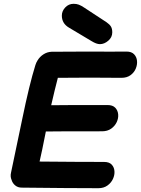

<svg xmlns="http://www.w3.org/2000/svg" viewBox="-20 -988 740 1009"><path d="M497 1Q525 1 544.5 -13Q564 -27 573.5 -47.5Q583 -68 581.5 -88.5Q580 -109 567 -123Q554 -137 527 -137Q391 -137 188 -139Q199 -185 221 -297Q267 -298 516 -298Q545 -298 564.5 -312Q584 -326 593.5 -346.5Q603 -367 601 -387.5Q599 -408 585.5 -422Q572 -436 545 -436Q297 -436 249 -435Q268 -518 284 -579Q340 -580 451 -580Q562 -579 618 -579Q647 -579 666 -593Q685 -607 693.5 -627.5Q702 -648 700 -668.5Q698 -689 684.5 -703Q671 -717 645 -717Q572 -716 448 -717Q324 -717 251 -716Q228 -715 208.5 -702.5Q189 -690 177 -670Q170 -659 166 -646Q134 -543 97 -363Q46 -116 38 -81Q33 -60 41 -42Q46 -25 60 -13.5Q74 -2 94 -2Q349 1 497 1ZM505 -756Q528 -756 549 -774Q570 -792 570 -818Q570 -837 563 -848.5Q556 -860 540 -871L421 -949Q406 -959 394 -963.5Q382 -968 367 -968Q341 -968 323 -949Q305 -930 305 -906Q305 -865 342 -843L461 -772Q487 -756 505 -756Z"/></svg>

Font: Balsamiq Sans
Style: Bold Italic
Weight: 700
Italic angle: -12°
Designer: Michael Angeles
Foundry: Balsamiq SRL
Version: Version 1.020; ttfautohint (v1.8.4.7-5d5b);gftools[0.9.26]